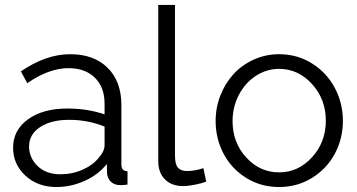

<svg xmlns="http://www.w3.org/2000/svg" viewBox="-20 -750 1452 780"><path d="M33.2 -149.9Q33.2 -221.7 94 -265.4Q154.8 -309.1 252.9 -309.1Q336.9 -309.1 404.8 -285.2V-329.1Q404.8 -395.5 365.5 -434.3Q326.2 -473.1 257.8 -473.1Q179.2 -473.1 90.8 -412.1L64.9 -460Q166.5 -529.8 265.1 -529.8Q361.3 -529.8 417.2 -474.6Q473.1 -419.4 473.1 -323.2V-82Q473.1 -67.9 479 -61.5Q484.9 -55.2 498 -54.2V0Q473.6 2.9 466.8 2Q442.9 1.5 429.4 -12.9Q416 -27.3 415 -45.9L414.1 -84Q379.4 -40 323.7 -15.1Q268.1 9.8 209 9.8Q133.3 9.8 83.3 -36.4Q33.2 -82.5 33.2 -149.9ZM381.8 -109.9Q404.8 -135.7 404.8 -160.2V-235.8Q336.9 -263.2 261.2 -263.2Q187.5 -263.2 142.8 -233.6Q98.1 -204.1 98.1 -154.8Q98.1 -108.9 132.8 -75.4Q167.5 -42 225.1 -42Q273.4 -42 315.9 -60.8Q358.4 -79.6 381.8 -109.9Z M623 -730H690.9V-118.2Q690.9 -82 703.1 -68.6Q715.3 -55.2 738.8 -55.2Q772 -55.2 806.2 -66.9L817.9 -12.2Q798.8 -4.9 771.5 0.5Q744.1 5.9 724.1 5.9Q677.2 5.9 650.1 -21.2Q623 -48.3 623 -95.2Z M856 -258.8Q856 -313 875.5 -362.5Q895 -412.1 928.7 -449Q962.4 -485.8 1010.7 -507.8Q1059.1 -529.8 1113.8 -529.8Q1187 -529.8 1246.8 -492.7Q1306.6 -455.6 1339.8 -393.6Q1373 -331.5 1373 -258.8Q1373 -186.5 1340.1 -125.2Q1307.1 -64 1247.3 -27.1Q1187.5 9.8 1113.8 9.8Q1040 9.8 980.5 -27.1Q920.9 -64 888.4 -125.2Q856 -186.5 856 -258.8ZM1113.8 -470.2Q1063 -470.2 1019.5 -441.9Q976.1 -413.6 950.4 -364.5Q924.8 -315.4 924.8 -257.8Q924.8 -170.9 980.2 -110.4Q1035.6 -49.8 1113.8 -49.8Q1191.9 -49.8 1247.8 -111.3Q1303.7 -172.9 1303.7 -259.8Q1303.7 -346.7 1247.8 -408.4Q1191.9 -470.2 1113.8 -470.2Z"/></svg>

Font: Rawline
Style: Regular
Weight: 400
Designer: Matt McInerney, Pablo Impallari, Rodrigo Fuenzalida
Foundry: Matt McInerney, Pablo Impallari, Rodrigo Fuenzalida
Version: Version 4.020;PS 004.020;hotconv 1.0.88;makeotf.lib2.5.64775